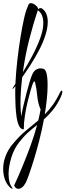

<svg xmlns="http://www.w3.org/2000/svg" viewBox="-24 -773 413 1210"><path d="M92 417Q74 417 65 396Q91 340 117.5 276Q144 212 168.5 145Q193 78 210 14Q182 36 153 62Q124 88 98 122Q65 163 47.5 219.5Q30 276 30 324Q30 382 54 411Q57 414 57 415Q57 415 56.5 415.5Q56 416 55 416Q51 416 45.5 413Q40 410 35 404Q15 383 5.5 353.5Q-4 324 -4 290Q-4 251 11 211Q26 171 55 136Q97 85 138 51.5Q179 18 217 -14Q226 -50 232 -83Q215 -121 211 -167.5Q207 -214 197 -254Q196 -260 192 -260Q189 -260 186.5 -254Q184 -248 180 -239Q177 -232 168.5 -202.5Q160 -173 150 -131.5Q140 -90 133 -44.5Q126 1 126 40Q126 42 124 42Q107 42 96.5 21Q86 0 81 -32.5Q76 -65 74 -102.5Q72 -140 72 -173Q72 -187 72 -201.5Q72 -216 73 -230Q66 -222 62 -217.5Q58 -213 58 -213Q55 -213 55 -216Q55 -216 55 -216.5Q55 -217 56 -218L73 -245Q77 -323 86 -400Q95 -477 106 -543Q117 -609 127 -654Q137 -699 143 -712Q150 -729 154.5 -741Q159 -753 169 -753Q185 -753 200.5 -740Q216 -727 216 -716V-714Q222 -722 233 -722Q236 -722 240 -720Q260 -706 268.5 -684Q277 -662 277 -636Q277 -596 261.5 -549Q246 -502 221 -454.5Q196 -407 168 -363.5Q140 -320 116 -286Q111 -245 108 -202.5Q105 -160 105 -119Q105 -97 106.5 -77Q108 -57 110 -39Q115 -70 124 -109Q133 -148 143 -186.5Q153 -225 162.5 -256Q172 -287 178 -301Q188 -324 202 -333Q216 -342 230 -342L240 -341H241Q256 -341 263.5 -326Q271 -311 273.5 -287Q276 -263 276 -237Q276 -194 271 -147Q266 -100 258 -52Q284 -78 308 -111Q332 -144 354 -190Q360 -202 365 -202Q369 -202 369 -195Q369 -184 359.5 -163Q350 -142 337 -120Q324 -98 311 -82Q298 -66 283.5 -50.5Q269 -35 253 -21Q240 48 223 114Q206 180 189 235Q172 290 158.5 327.5Q145 365 139 377Q127 399 115 408Q103 417 92 417ZM120 -318Q150 -366 179.5 -421.5Q209 -477 229 -531Q249 -585 249 -629Q249 -654 241.5 -674Q234 -694 216 -707Q215 -707 214 -708Q187 -628 161 -527Q135 -426 120 -318Z"/></svg>

Font: Comforter
Style: Regular
Weight: 400
Designer: Robert E. Leuschke
Foundry: Robert E. Leuschke
Version: Version 1.013; ttfautohint (v1.8.3)